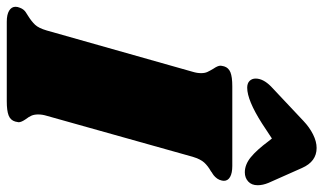

<svg xmlns="http://www.w3.org/2000/svg" viewBox="-240 -741 955 567"><g transform="rotate(90 237.5 -457.5)"><path d="M488 -641Q488 -636 485 -628Q482 -621 476.5 -615.5Q471 -610 466.5 -607.5Q462 -605 460 -603Q444 -594 434 -583Q424 -572 417 -549L296 -118Q292 -105 292 -93Q292 -81 295.5 -73Q299 -65 306 -56Q315 -43 315 -35Q315 -33 313 -25Q309 -11 295 -5.5Q281 0 253 0H18Q-3 0 -14.5 -7Q-26 -14 -26 -26Q-26 -32 -23 -39Q-19 -50 -10 -56Q-1 -62 1 -63Q17 -73 27 -83.5Q37 -94 44 -118L166 -549Q170 -562 170 -574Q170 -585 166.5 -592.5Q163 -600 157 -610Q148 -623 148 -631Q148 -634 150 -642Q154 -655 167.5 -660.5Q181 -666 209 -666H444Q465 -666 476.5 -659.5Q488 -653 488 -641ZM501 -741Q501 -723 490 -713Q479 -703 463 -703Q440 -703 418.5 -720.5Q397 -738 371 -773L363 -783L319 -754Q250 -710 213 -710Q200 -710 193 -717Q186 -724 186 -735Q186 -757 209 -780L311 -876Q330 -894 351 -904.5Q372 -915 391 -915Q431 -915 450 -872L494 -773Q501 -756 501 -741Z"/></g></svg>

Font: Shrikhand
Style: Regular
Weight: 400
Italic angle: -14°
Designer: Jonny Pinhorn
Foundry: Jonny Pinhorn
Version: Version 1.001;PS 1.001;hotconv 1.0.88;makeotf.lib2.5.647800